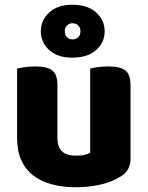

<svg xmlns="http://www.w3.org/2000/svg" viewBox="-20 -773 622 809"><path d="M52 -484Q63 -487 83.5 -490Q104 -493 128 -493Q178 -493 200 -476.5Q222 -460 222 -413V-193Q222 -152 242 -134.5Q262 -117 300 -117Q323 -117 337.5 -121Q352 -125 360 -129V-484Q371 -487 391.5 -490Q412 -493 436 -493Q486 -493 508 -476.5Q530 -460 530 -413V-104Q530 -54 488 -29Q453 -7 404.5 4.5Q356 16 299 16Q245 16 199.5 4Q154 -8 121 -33Q88 -58 70 -97.5Q52 -137 52 -193ZM152 -641Q152 -688 187.5 -720.5Q223 -753 284 -753Q349 -753 385 -720.5Q421 -688 421 -641Q421 -594 385 -562Q349 -530 284 -530Q223 -530 187.5 -562Q152 -594 152 -641ZM253 -641Q253 -625 262.5 -616Q272 -607 285 -607Q300 -607 309.5 -616Q319 -625 319 -641Q319 -657 309.5 -666Q300 -675 285 -675Q272 -675 262.5 -666Q253 -657 253 -641Z"/></svg>

Font: Baloo Bhaina 2 ExtraBold
Style: Regular
Weight: 800
Designer: Yesha Goshar, Manish Minz, Shuchita Grover and Ek Type
Foundry: Ek Type
Version: Version 1.640;hotconv 1.0.111;makeotfexe 2.5.65597; ttfautoh